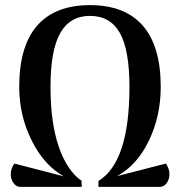

<svg xmlns="http://www.w3.org/2000/svg" viewBox="-20 -729 703 749"><path d="M641 -50Q641 -29 630 -14.5Q619 0 604 0H364V-23Q485 -97 485 -390Q485 -534 447.5 -600.5Q410 -667 331 -667Q253 -667 215 -600Q177 -533 177 -390Q177 -250 209.5 -156Q242 -62 299 -23H298L299 0H59Q44 0 33 -14.5Q22 -29 22 -50Q22 -71 36 -91L229 -41Q152 -84 103.5 -181Q55 -278 55 -390Q55 -549 125 -629Q195 -709 331 -709Q467 -709 537 -629Q607 -549 607 -390Q607 -276 561 -180.5Q515 -85 437 -42L627 -91Q641 -71 641 -50Z"/></svg>

Font: Arima Madurai
Style: Bold
Weight: 700
Designer: Joana Correia and Natanael Gama
Foundry: NDISCOVER
Version: Version 1.019